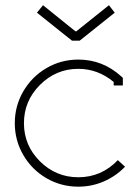

<svg xmlns="http://www.w3.org/2000/svg" viewBox="-20 -699 522 728"><path d="M269 -580.1 393.1 -679.2 415 -650.9 282.2 -544.9H252.9L120.1 -650.9L143.1 -679.2L266.1 -580.1ZM411.1 -388.2Q351.1 -438 276.9 -438Q192.4 -438 131.6 -377.2Q70.8 -316.4 70.8 -231.9Q70.8 -147.5 131.6 -87.2Q192.4 -26.9 276.9 -26.9Q364.7 -26.9 426.8 -91.8L454.1 -66.9Q419.9 -31.2 374 -11.2Q328.1 8.8 276.9 8.8Q211.4 8.8 156 -23.4Q100.6 -55.7 68.4 -111.1Q36.1 -166.5 36.1 -231.9Q36.1 -297.4 68.4 -352.8Q100.6 -408.2 156 -440.7Q211.4 -473.1 276.9 -473.1Q369.6 -473.1 439.9 -409.2L445.8 -403.8V-375H411.1Z"/></svg>

Font: RawengulkPcs
Style: Regular
Weight: 400
Version: Version 0.92